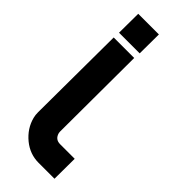

<svg xmlns="http://www.w3.org/2000/svg" viewBox="-276 -900 940 940"><g transform="rotate(45 194.0 -430.5)"><path d="M193 -182Q193 -177 194 -173Q203 -139 237 -139H338L337 0H227Q167 0 119 -39Q69 -80 54 -139Q50 -154 50 -173L53 -694H195ZM56 -861H199L198 -729H55Z"/></g></svg>

Font: Covid19
Style: Regular
Weight: 400
Designer: Peter Wiegel
Foundry: (c) CAT - Ing. Peter Wiegel.  for Rudolf Maass + Partner GmbH
Version: Version 001.000